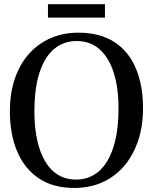

<svg xmlns="http://www.w3.org/2000/svg" viewBox="-20 -912 751 943"><path d="M349 11Q242 12 170.8 -36Q99.5 -84 64 -169Q28.5 -254 28.5 -364.5Q28.5 -454.5 53 -526Q77.5 -597.5 122.8 -648Q168 -698.5 229.5 -725Q291 -751.5 364.5 -751.5Q470.5 -751.5 541.2 -705.8Q612 -660 647.2 -576.5Q682.5 -493 682.5 -381Q682.5 -292 658 -219.8Q633.5 -147.5 589 -96Q544.5 -44.5 483.5 -17Q422.5 10.5 349 11ZM354 -30Q417 -30 463.8 -69.2Q510.5 -108.5 536.2 -186.8Q562 -265 562 -381Q562 -481 538.5 -555Q515 -629 469.2 -669.8Q423.5 -710.5 356.5 -710.5Q293.5 -710.5 247 -672.5Q200.5 -634.5 174.8 -557.8Q149 -481 149 -365Q149 -262 172.5 -186.8Q196 -111.5 241.5 -70.8Q287 -30 354 -30ZM495.5 -891.5V-825.5H215.5V-891.5Z"/></svg>

Font: Merriweather 72pt
Style: Regular
Weight: 400
Version: Version 2.100